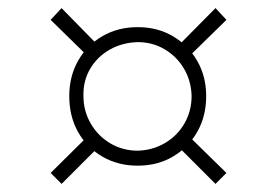

<svg xmlns="http://www.w3.org/2000/svg" viewBox="-20 -536 683 474"><path d="M320 -127Q271 -127 232.5 -149.5Q194 -172 172.5 -210.5Q151 -249 151 -299Q151 -347 172.5 -385.5Q194 -424 232.5 -446.5Q271 -469 320 -469Q369 -469 407 -446.5Q445 -424 467 -385.5Q489 -347 489 -299Q489 -249 467 -210.5Q445 -172 407 -149.5Q369 -127 320 -127ZM132 -82 105 -109 203 -206 229 -179ZM320 -164Q357 -165 387.5 -183Q418 -201 435.5 -231.5Q453 -262 453 -299Q452 -336 434.5 -366Q417 -396 387 -414Q357 -432 320 -432Q282 -431 251 -413.5Q220 -396 202.5 -366Q185 -336 186 -299Q186 -262 204 -231Q222 -200 252.5 -182Q283 -164 320 -164ZM512 -82 414 -180 441 -205 539 -109ZM200 -394 105 -487 132 -516 228 -418ZM442 -392 416 -419 512 -516 539 -487Z"/></svg>

Font: Piazzolla Thin Thin
Style: Regular
Weight: 250
Version: Version 2.005